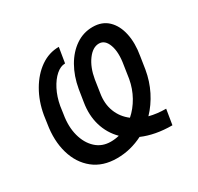

<svg xmlns="http://www.w3.org/2000/svg" viewBox="-126 -700 882 857"><g transform="rotate(-30 315.5 -272.0)"><path d="M546.9 -72.4 534.1 5.7Q489.7 5.7 451.2 -1.6Q412.6 -8.9 381 -22.7Q350.5 -7.1 316.9 1.4Q283.4 9.9 247.2 9.9Q174.7 9.9 126.8 -28.4Q78.8 -66.8 59.7 -132.5Q40.5 -198.2 54 -279.8L59.7 -319.6Q71 -385.7 101.4 -438Q131.7 -490.4 175.2 -520.8Q218.8 -551.1 269.9 -551.1L257.1 -473Q233.7 -473 210.4 -452.8Q187.1 -432.5 169.2 -397.7Q151.3 -362.9 143.5 -319.6L137.8 -279.8Q127.8 -220.9 140.6 -172.9Q153.4 -125 184.3 -96.6Q215.2 -68.2 259.9 -68.2Q282 -68.2 303.3 -73.5Q264.2 -112.6 248.4 -165.8Q232.6 -219.1 242.9 -281.2L252.8 -343.8Q263.5 -404.8 290.5 -451.9Q317.5 -498.9 356.9 -525.7Q396.3 -552.6 444.6 -552.6Q492.9 -552.6 523.1 -523.6Q553.3 -494.7 563.9 -445.1Q574.6 -395.6 563.9 -333.8L554 -269.9Q544.7 -215.2 520.8 -167.4Q496.8 -119.7 461.3 -82.7Q500.4 -72.4 546.9 -72.4ZM386.7 -118.3Q418 -145.6 440 -184.8Q462 -224.1 470.2 -269.9L480.1 -335.2Q490.8 -397 476.7 -435.7Q462.7 -474.4 431.8 -474.4Q399.9 -474.4 373 -438Q346.2 -401.6 336.6 -345.2L326.7 -279.8Q318.2 -229 334.2 -187.5Q350.1 -146 386.7 -118.3Z"/></g></svg>

Font: Inter UI
Style: Italic
Weight: 400
Italic angle: -9.39999°
Designer: Rasmus Andersson
Foundry: rsms
Version: 3.2;8d6f07862